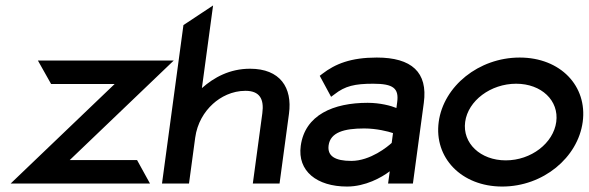

<svg xmlns="http://www.w3.org/2000/svg" viewBox="-20 -673 2159 704"><path d="M482.6 -86H235.6L617 -451H119L167.4 -365H400.4L19 0H530Z M1039.6 -256C1052.6 -352 1006.9 -421 896.9 -421C821.9 -421 764.6 -389 720.3 -350L761.3 -653L652.6 -581L574 0H673L695.7 -168C702.9 -221 728.6 -263 760.5 -292C789 -318 831 -340 880 -340C932 -340 948.9 -310 941.9 -258L907 0H1005Z M1152.4 -395 1194 -318 1206.2 -327C1245.4 -358 1281.5 -366 1348.5 -366C1422.5 -366 1443.2 -349 1436.3 -298L1433.5 -277C1414.5 -285 1374 -296 1328 -296C1203 -296 1098.1 -252 1082.7 -138C1070.2 -46 1141.5 11 1252.5 11C1319.5 11 1379 -22 1409.1 -45L1403 0H1494L1534 -296C1549.2 -408 1489.5 -462 1361.5 -462C1266.5 -462 1209.4 -439 1161.4 -402ZM1184.9 -140C1191.4 -188 1242.3 -202 1315.3 -202C1360.3 -202 1403.8 -191 1421 -185L1416.2 -149C1402.4 -136 1338.2 -83 1268.2 -83C1208.2 -83 1179.7 -101 1184.9 -140Z M1872.5 -366C1965.5 -366 2030.1 -304 2019.6 -226C2009 -148 1927.5 -85 1834.5 -85C1741.5 -85 1675 -148 1685.6 -226C1696.1 -304 1779.5 -366 1872.5 -366ZM1821.5 11C1971.5 11 2098.9 -95 2116.6 -226C2134.3 -357 2035.5 -462 1885.5 -462C1735.5 -462 1606.3 -357 1588.6 -226C1570.9 -95 1671.5 11 1821.5 11Z"/></svg>

Font: Charger
Style: ExBdIt
Weight: 400
Designer: Jasper
Foundry: Cannot Into Space Fonts
Version: Version 0.99